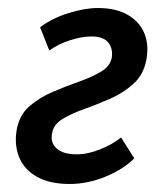

<svg xmlns="http://www.w3.org/2000/svg" viewBox="-20 -449 404 479"><path d="M154 10Q104 10 72 -8Q40 -26 27.5 -57.5Q15 -89 22 -127Q29 -163 54 -184.5Q79 -206 112 -220Q145 -234 177.5 -245.5Q210 -257 232.5 -270.5Q255 -284 259 -306Q262 -328 250 -343Q238 -358 208 -358Q184 -358 154.5 -348.5Q125 -339 103 -323L80 -381Q111 -404 151.5 -416.5Q192 -429 224 -429Q270 -429 299.5 -411.5Q329 -394 340.5 -365Q352 -336 345 -299Q338 -263 313.5 -240.5Q289 -218 256.5 -203.5Q224 -189 191.5 -177.5Q159 -166 136.5 -152.5Q114 -139 110 -117Q105 -93 121.5 -78.5Q138 -64 171 -64Q199 -64 230 -76.5Q261 -89 282 -106L315 -54Q287 -26 242.5 -8Q198 10 154 10Z"/></svg>

Font: Ysabeau Infant SemiBold
Style: Italic
Weight: 600
Italic angle: -12°
Designer: Christian Thalmann (Catharsis Fonts)
Version: Version 2.002; featfreeze: ss01,ss02,lnum